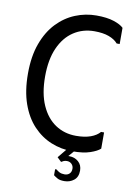

<svg xmlns="http://www.w3.org/2000/svg" viewBox="-96 -772 705 1005"><g transform="rotate(10 256.5 -269.5)"><path d="M33 -350Q33 -442 58 -510Q83 -578 125.5 -622.5Q168 -667 222 -689Q276 -711 334 -711Q390 -711 426.5 -699Q463 -687 479 -671V-585H463Q446 -605 415 -616.5Q384 -628 338 -628Q276 -628 227.5 -596Q179 -564 151.5 -502Q124 -440 124 -350Q124 -260 151.5 -198Q179 -136 227 -104Q275 -72 337 -72Q383 -72 414.5 -83.5Q446 -95 463 -115H479V-29Q463 -14 426.5 -1.5Q390 11 332 11Q273 11 219 -11Q165 -33 123 -77.5Q81 -122 57 -190Q33 -258 33 -350ZM322 39Q350 39 370 56.5Q390 74 390 104Q390 138 368.5 155Q347 172 318 172Q294 172 281.5 165Q269 158 260 151V119H268Q275 126 286 131.5Q297 137 313 137Q329 137 339 127.5Q349 118 349 101Q349 86 339 76Q329 66 314 66Q304 66 297 69Q290 72 284 76L262 55L307 0H350L316 39Z"/></g></svg>

Font: Phudu Light
Style: Regular
Weight: 400
Version: Version 1.005;gftools[0.9.23]